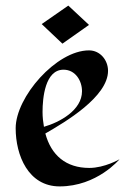

<svg xmlns="http://www.w3.org/2000/svg" viewBox="-20 -659 467 686"><path d="M407 -90C407 -90 354 -59 299 -59C216 -59 163 -104 142 -182C213 -223 366 -313 366 -406C366 -444 338 -479 298 -479C181 -479 36 -312 36 -201C36 -104 81 7 193 7C327 7 407 -90 407 -90ZM273 -333C273 -265 193 -222 137 -206C134 -223 132 -241 132 -259C132 -309 141 -410 207 -410C249 -410 273 -371 273 -333ZM224 -639 129 -573 203 -503 298 -570Z"/></svg>

Font: Fondamento
Style: Regular
Weight: 400
Designer: Astigmatic (AOETI)
Foundry: Astigmatic (AOETI)
Version: Version 1.001